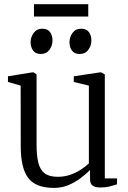

<svg xmlns="http://www.w3.org/2000/svg" viewBox="-20 -886 612 916"><path d="M458 8.5Q435 8.5 422.2 -0.2Q409.5 -9 409.5 -33V-75Q392 -57 365.8 -37Q339.5 -17 307.2 -3.2Q275 10.5 237.5 10.5Q151.5 10.5 115.2 -36.2Q79 -83 79 -187.5L78.5 -477.5L18 -495V-522L132 -540.5H141L154.5 -531V-195.5Q154.5 -145 162.5 -111Q170.5 -77 192.2 -59.8Q214 -42.5 255.5 -42.5Q287.5 -42.5 315.2 -52.2Q343 -62 365.8 -76.8Q388.5 -91.5 404 -106.5V-477.5L332 -495V-522L455 -540.5H463.5L480 -531V-35H538.5L538 -6.5Q522 -1.5 502.8 3.5Q483.5 8.5 458 8.5ZM174 -628.5Q150 -628.5 138 -644.8Q126 -661 126 -684.5Q126 -709 140.8 -729Q155.5 -749 181.5 -749H182.5Q207 -749 218.8 -732.8Q230.5 -716.5 230.5 -693Q230.5 -668.5 216 -648.5Q201.5 -628.5 175 -628.5ZM359.5 -628.5Q335 -628.5 323.2 -644.8Q311.5 -661 311.5 -684.5Q311.5 -709 326 -729Q340.5 -749 367 -749H368Q392.5 -749 404.2 -732.8Q416 -716.5 416 -693Q416 -668.5 401.5 -648.5Q387 -628.5 360.5 -628.5ZM401 -866V-807H142V-866Z"/></svg>

Font: Merriweather 72pt Light
Style: Regular
Weight: 300
Version: Version 2.100